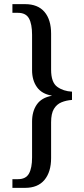

<svg xmlns="http://www.w3.org/2000/svg" viewBox="-20 -780 407 928"><path d="M40 128V86H67Q105 86 120 59Q135 32 135 -19V-192Q135 -242 158 -275Q181 -308 230 -317V-318Q182 -326 158.5 -359Q135 -392 135 -441V-612Q135 -664 120 -691Q105 -718 67 -718H40V-760H101Q163 -760 195 -722.5Q227 -685 227 -617V-443Q227 -382 256.5 -360.5Q286 -339 328 -337V-297Q300 -295 277 -285.5Q254 -276 240.5 -253.5Q227 -231 227 -189V-16Q227 51 195 89.5Q163 128 101 128Z"/></svg>

Font: Noto Serif Hebrew Condensed
Style: Regular
Weight: 400
Width: 3
Designer: Monotype Design Team
Foundry: Monotype Imaging Inc.
Version: Version 2.004; ttfautohint (v1.8.4.7-5d5b)